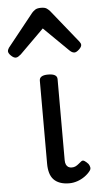

<svg xmlns="http://www.w3.org/2000/svg" viewBox="-105 -875 472 927"><g transform="rotate(-5 130.5 -411.0)"><path d="M193 17Q167 17 148 10Q129 3 117 -10Q105 -23 99.5 -42.5Q94 -62 94 -86V-489Q94 -502 104.5 -508.5Q115 -515 136 -515Q158 -515 169 -508.5Q180 -502 180 -489V-96Q180 -83 184 -74.5Q188 -66 195 -62Q202 -58 211 -58Q222 -58 230 -62Q238 -66 245 -72Q252 -78 260 -84Q267 -89 275.5 -83.5Q284 -78 293 -68Q298 -61 300 -52Q302 -43 296 -35Q285 -20 268 -8Q251 4 231.5 10.5Q212 17 193 17ZM-12 -610Q-22 -610 -34.5 -622Q-47 -634 -47 -644Q-47 -647 -46 -650Q-45 -653 -41 -660L86 -819Q92 -826 101.5 -832.5Q111 -839 130 -839Q149 -839 158 -832.5Q167 -826 173 -819L301 -660Q306 -653 307 -650Q308 -647 308 -644Q308 -634 295 -622Q282 -610 273 -610Q266 -610 260 -613.5Q254 -617 248 -623L130 -739L13 -623Q6 -617 0 -613.5Q-6 -610 -12 -610Z"/></g></svg>

Font: Playwrite BR
Style: Regular
Weight: 400
Designer: Veronika Burian, José Scaglione
Foundry: TypeTogether
Version: Version 1.002